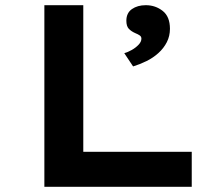

<svg xmlns="http://www.w3.org/2000/svg" viewBox="-20 -720 861 740"><path d="M151 0V-700H301V-135H719V0ZM493 -464 459 -515Q473 -519 488 -527.5Q503 -536 514 -547.5Q525 -559 525 -571Q525 -579 518.5 -583.5Q512 -588 502 -592Q486 -599 476.5 -609Q467 -619 467 -640Q467 -670 488.5 -685Q510 -700 542 -700Q579 -700 607 -678Q635 -656 635 -609Q635 -581 623 -557.5Q611 -534 590.5 -515.5Q570 -497 544.5 -484.5Q519 -472 493 -464Z"/></svg>

Font: Lexend Peta SemiBold
Style: Regular
Weight: 600
Designer: Bonnie Shaver-Troup, Thomas Jockin
Foundry: Lexend
Version: Version 1.007